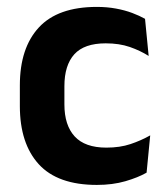

<svg xmlns="http://www.w3.org/2000/svg" viewBox="-20 -523 482 556"><path d="M260.5 12.5Q147 12.5 92.2 -47.5Q37.5 -107.5 37.5 -216V-276Q37.5 -384 92.5 -443.5Q147.5 -503 260.5 -503Q290 -503 315.8 -498.2Q341.5 -493.5 362.8 -485.5Q384 -477.5 400 -468.5L410.5 -361Q386 -376.5 355.8 -387Q325.5 -397.5 286 -397.5Q224 -397.5 195.2 -365.8Q166.5 -334 166.5 -273.5V-220.5Q166.5 -160.5 196.2 -128Q226 -95.5 288 -95.5Q327.5 -95.5 358 -105.8Q388.5 -116 415 -131L404.5 -23Q380 -9 343 1.8Q306 12.5 260.5 12.5Z"/></svg>

Font: Anek Gurmukhi Medium SemiBold
Style: Regular
Weight: 600
Version: Version 1.003